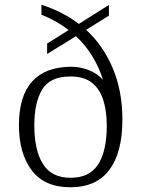

<svg xmlns="http://www.w3.org/2000/svg" viewBox="-20 -781 596 811"><path d="M277 10Q168 10 114 -61.5Q60 -133 60 -252Q60 -375 116 -437Q172 -499 282 -499Q318 -499 354.5 -485Q391 -471 415 -444Q380 -554 301 -628L179 -553V-597L270 -654Q220 -693 155 -719V-761Q198 -747 238 -727Q278 -707 313 -680L440 -760V-715L344 -655Q415 -590 456 -493.5Q497 -397 497 -276Q497 -137 442 -63.5Q387 10 277 10ZM278 -30Q358 -30 394.5 -86.5Q431 -143 431 -251Q431 -312 416 -359Q401 -406 367.5 -432Q334 -458 277 -458Q192 -458 158.5 -403.5Q125 -349 125 -251Q125 -146 161.5 -88Q198 -30 278 -30Z"/></svg>

Font: Noto Serif Tamil Light
Style: Regular
Weight: 300
Designer: Indian Type Foundry, Tom Grace, and the Monotype Design Team
Foundry: Monotype Imaging Inc.
Version: Version 2.004; ttfautohint (v1.8.4.7-5d5b)